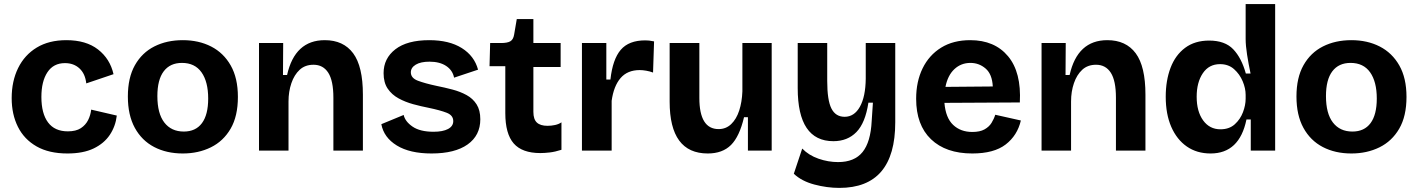

<svg xmlns="http://www.w3.org/2000/svg" viewBox="-20 -735 6920 937"><path d="M309 14Q219 14 158.5 -20.5Q98 -55 67.5 -116Q37 -177 37 -256Q37 -339 68.5 -403Q100 -467 159.5 -503Q219 -539 304 -539Q400 -539 458.5 -493.5Q517 -448 534 -373L401 -328Q396 -375 368 -401Q340 -427 297 -427Q241 -427 211.5 -382.5Q182 -338 182 -262Q182 -181 214.5 -137.5Q247 -94 311 -94Q351 -94 374.5 -109.5Q398 -125 410 -149Q422 -173 425 -200L550 -171Q544 -119 516 -77Q488 -35 437 -10.5Q386 14 309 14Z M872 14Q793 14 732.5 -17.5Q672 -49 638 -111Q604 -173 604 -264Q604 -356 638.5 -417Q673 -478 733.5 -508.5Q794 -539 872 -539Q950 -539 1010.5 -508Q1071 -477 1106 -415.5Q1141 -354 1141 -262Q1141 -168 1105.5 -107Q1070 -46 1009 -16Q948 14 872 14ZM877 -93Q935 -93 965.5 -134Q996 -175 996 -254Q996 -336 963.5 -382Q931 -428 868 -428Q810 -428 779 -387Q748 -346 748 -266Q748 -181 782 -137Q816 -93 877 -93Z M1244 0V-525H1362L1361 -369H1381Q1419 -539 1565 -539Q1656 -539 1703.5 -475Q1751 -411 1751 -273V0H1607V-258Q1607 -341 1582 -380Q1557 -419 1510 -419Q1469 -419 1442.5 -394.5Q1416 -370 1402 -329Q1388 -288 1388 -240V0Z M2086 14Q1980 14 1916.5 -25Q1853 -64 1841 -129L1950 -174Q1957 -142 1993.5 -117Q2030 -92 2096 -92Q2141 -92 2166.5 -105.5Q2192 -119 2192 -144Q2192 -172 2160.5 -184.5Q2129 -197 2071 -209Q2035 -216 1996.5 -226.5Q1958 -237 1925 -255Q1892 -273 1872 -302.5Q1852 -332 1852 -378Q1852 -450 1909.5 -494.5Q1967 -539 2075 -539Q2172 -539 2233.5 -500.5Q2295 -462 2313 -395L2196 -356Q2189 -392 2157.5 -413Q2126 -434 2076 -434Q2033 -434 2009 -419.5Q1985 -405 1985 -382Q1985 -354 2019.5 -341Q2054 -328 2110 -316Q2150 -308 2188 -298Q2226 -288 2257 -271Q2288 -254 2306 -225.5Q2324 -197 2324 -153Q2324 -74 2262 -30Q2200 14 2086 14Z M2617 12Q2528 12 2487 -35Q2446 -82 2446 -183V-412H2369L2372 -525H2425Q2456 -525 2470.5 -533.5Q2485 -542 2489 -566L2502 -642H2583V-525H2716V-408H2583V-189Q2583 -153 2600 -137Q2617 -121 2652 -121Q2671 -121 2689 -125Q2707 -129 2720 -138V-4Q2689 6 2663 9Q2637 12 2617 12Z M2820 0V-525H2939V-347H2959Q2970 -446 3009.5 -492Q3049 -538 3129 -538Q3138 -538 3148 -537Q3158 -536 3172 -533L3167 -381Q3151 -387 3133.5 -390Q3116 -393 3102 -393Q3042 -393 3008.5 -354Q2975 -315 2965 -243V0Z M3434 14Q3248 14 3248 -239V-525H3393V-257Q3393 -105 3487 -105Q3523 -105 3548.5 -129.5Q3574 -154 3587.5 -195.5Q3601 -237 3603 -289V-525H3746V0H3630V-163H3611Q3589 -69 3547.5 -27.5Q3506 14 3434 14Z M4076 182Q4016 182 3954 165.5Q3892 149 3854 113L3895 -10Q3927 23 3974.5 39.5Q4022 56 4070 56Q4150 56 4189.5 7Q4229 -42 4234 -144L4240 -234H4218Q4203 -135 4159.5 -90.5Q4116 -46 4047 -46Q3873 -46 3873 -305V-525H4017V-340Q4017 -246 4037.5 -205.5Q4058 -165 4102 -165Q4149 -165 4176.5 -214Q4204 -263 4205 -351V-525H4349V-138Q4349 182 4076 182Z M4725 14Q4596 14 4523.5 -55.5Q4451 -125 4451 -253Q4451 -337 4482.5 -401.5Q4514 -466 4573 -502.5Q4632 -539 4715 -539Q4834 -539 4899.5 -460.5Q4965 -382 4957 -235L4589 -233Q4595 -160 4631.5 -125.5Q4668 -91 4725 -91Q4762 -91 4784.5 -103.5Q4807 -116 4819 -135.5Q4831 -155 4837 -175L4962 -147Q4945 -74 4888 -30Q4831 14 4725 14ZM4716 -428Q4670 -428 4637.5 -397.5Q4605 -367 4594 -311L4825 -313Q4822 -373 4790 -400.5Q4758 -428 4716 -428Z M5063 0V-525H5181L5180 -369H5200Q5238 -539 5384 -539Q5475 -539 5522.5 -475Q5570 -411 5570 -273V0H5426V-258Q5426 -341 5401 -380Q5376 -419 5329 -419Q5288 -419 5261.5 -394.5Q5235 -370 5221 -329Q5207 -288 5207 -240V0Z M5888 14Q5821 14 5772 -20Q5723 -54 5696 -116Q5669 -178 5669 -263Q5669 -342 5692.5 -404Q5716 -466 5763.5 -501.5Q5811 -537 5881 -537Q5958 -537 5998.5 -494.5Q6039 -452 6060 -376H6083Q6073 -423 6066 -468Q6059 -513 6059 -545V-715H6203V0H6084V-152H6063Q6029 14 5888 14ZM5936 -104Q5979 -104 6006 -128.5Q6033 -153 6046 -187.5Q6059 -222 6059 -253V-272Q6059 -304 6044.5 -338.5Q6030 -373 6002.5 -397.5Q5975 -422 5934 -422Q5880 -422 5850 -377.5Q5820 -333 5820 -263Q5820 -191 5851.5 -147.5Q5883 -104 5936 -104Z M6575 14Q6496 14 6435.5 -17.5Q6375 -49 6341 -111Q6307 -173 6307 -264Q6307 -356 6341.5 -417Q6376 -478 6436.5 -508.5Q6497 -539 6575 -539Q6653 -539 6713.5 -508Q6774 -477 6809 -415.5Q6844 -354 6844 -262Q6844 -168 6808.5 -107Q6773 -46 6712 -16Q6651 14 6575 14ZM6580 -93Q6638 -93 6668.5 -134Q6699 -175 6699 -254Q6699 -336 6666.5 -382Q6634 -428 6571 -428Q6513 -428 6482 -387Q6451 -346 6451 -266Q6451 -181 6485 -137Q6519 -93 6580 -93Z"/></svg>

Font: Bricolage Grotesque 12pt Bricolage Grotesque 10pt Regular
Style: Bold
Weight: 700
Designer: Mathieu Triay
Foundry: Atelier Triay
Version: Version 1.001; ttfautohint (v1.8.4.7-5d5b);gftools[0.9.33.de